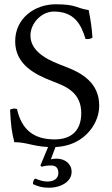

<svg xmlns="http://www.w3.org/2000/svg" viewBox="-20 -678 525 898"><path d="M220 96C243 96 253 110 253 131C253 157 232 171 202 171C182 171 171 167 144 157C137 164 134 171 134 183C159 194 176 200 208 200C269 200 315 169 315 126C315 88 284 64 244 64C235 64 226 65 218 67L239.4 9.7C280.2 7.8 318.5 -3.1 350 -22.8C407.5 -58.8 444 -120.4 444 -184C444 -290.4 363.9 -337 281.5 -367.9C222.3 -390.1 122.4 -427.9 122.4 -512C122.4 -568 173 -624 231.9 -624C329 -624 360 -562 380 -496C390.5 -494.2 403.5 -495 412.5 -502C409 -550 405 -578 394.7 -631C336.9 -639 339 -658 241.3 -658C140 -658 51 -591 51 -485C51 -379.6 137.5 -331.5 225.5 -298C286.3 -274.9 360 -246.8 360 -149C360 -68 314.8 -26 235 -26C141.5 -26 81.5 -68.5 59.5 -168C47.2 -172 36.6 -170.1 27 -165C31 -88 35 -62 47 -13C104.6 -13 132.8 6.2 205 9.5L169 96L175 102C191 97 201 96 220 96Z"/></svg>

Font: Libertinus Math
Style: Regular
Weight: 400
Designer: Philipp H. Poll
Foundry: Khaled Hosny
Version: Version 6.2